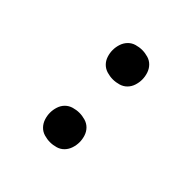

<svg xmlns="http://www.w3.org/2000/svg" viewBox="-145 -655 789 789"><g transform="rotate(45 250.0 -260.0)"><path d="M250 8Q233 8 216 3Q199 -2 187 -14.5Q175 -27 169.5 -44Q164 -61 164 -78Q164 -95 169.5 -112Q175 -129 187 -141Q199 -153 216 -158Q233 -163 250 -163Q267 -163 284 -158Q301 -153 313 -141Q325 -129 330.5 -112Q336 -95 336 -78Q336 -61 330.5 -44Q325 -27 313 -14.5Q301 -2 284 3Q267 8 250 8ZM250 -357Q233 -357 216 -362Q199 -367 187 -379Q175 -391 169.5 -408Q164 -425 164 -442Q164 -459 169.5 -476Q175 -493 187 -505.5Q199 -518 216 -523Q233 -528 250 -528Q267 -528 284 -523Q301 -518 313 -505.5Q325 -493 330.5 -476Q336 -459 336 -442Q336 -425 330.5 -408Q325 -391 313 -379Q301 -367 284 -362Q267 -357 250 -357Z"/></g></svg>

Font: Iosevka Custom Medium
Style: Regular
Weight: 500
Monospace: yes
Designer: Belleve Invis
Foundry: Belleve Invis
Version: Version 32.5.0; ttfautohint (v1.8.4)